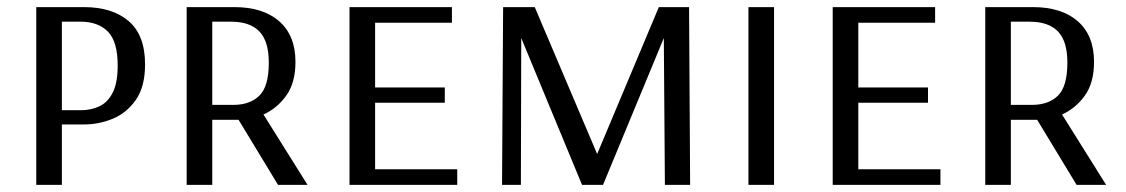

<svg xmlns="http://www.w3.org/2000/svg" viewBox="-20 -520 3167 540"><path d="M82 0V-500H216Q296 -500 342 -460.5Q388 -421 388 -339Q388 -276 362 -239Q336 -202 297 -186Q258 -170 217 -170H154V0ZM154 -210H207Q236 -210 259.5 -221Q283 -232 297 -259.5Q311 -287 311 -336Q311 -403 283.5 -431Q256 -459 207 -459H154Z M505 0V-500H639Q720 -500 765.5 -460Q811 -420 811 -346Q811 -287 785 -251Q759 -215 721 -198L845 0H762L651 -183H577V0ZM577 -225H636Q683 -225 709.5 -251Q736 -277 736 -344Q736 -404 709.5 -431.5Q683 -459 630 -459H577Z M963 0V-500H1251V-456H1035V-274H1231V-231H1035V-44H1266V0Z M1392 0 1395 -500H1484L1659 -88H1660L1833 -500H1918L1921 0H1850L1847 -413L1676 0H1617L1446 -413L1445 0Z M2085 0V-500H2157V0Z M2322 0V-500H2610V-456H2394V-274H2590V-231H2394V-44H2625V0Z M2751 0V-500H2885Q2966 -500 3011.5 -460Q3057 -420 3057 -346Q3057 -287 3031 -251Q3005 -215 2967 -198L3091 0H3008L2897 -183H2823V0ZM2823 -225H2882Q2929 -225 2955.5 -251Q2982 -277 2982 -344Q2982 -404 2955.5 -431.5Q2929 -459 2876 -459H2823Z"/></svg>

Font: Arsenal SC
Style: Regular
Weight: 400
Designer: Andrij Shevchenko
Foundry: Stairsfor
Version: Version 2.001; ttfautohint (v1.8.4.7-5d5b)